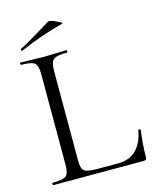

<svg xmlns="http://www.w3.org/2000/svg" viewBox="-117 -865 767 945"><g transform="rotate(-15 266.5 -392.5)"><path d="M61 -679Q57 -677 55 -682Q53 -687 56 -689Q93 -707 153 -744Q213 -781 219 -784Q228 -790 268 -770Q287 -761 286 -758Q285 -757 283 -756Q175 -729 61 -679ZM185 -543V-85Q185 -44 199.5 -32.5Q214 -21 266 -21H374Q431 -21 465.5 -56.5Q500 -92 510 -154Q510 -155 513 -155.5Q516 -156 519 -155Q522 -154 522 -152Q512 -78 512 -15Q512 0 497 0H35Q33 0 33 -6Q33 -12 35 -12Q89 -12 104.5 -24.5Q120 -37 120 -81V-544Q120 -587 104.5 -600Q89 -613 35 -613Q33 -613 33 -619Q33 -625 35 -625Q50 -625 89 -623.5Q128 -622 152 -622Q178 -622 217 -623.5Q256 -625 270 -625Q273 -625 273 -619Q273 -613 270 -613Q216 -613 200.5 -599.5Q185 -586 185 -543Z"/></g></svg>

Font: Cormorant
Style: Regular
Weight: 400
Designer: Christian Thalmann (Catharsis Fonts)
Version: Version 1.000;PS 001.000;hotconv 1.0.70;makeotf.lib2.5.58329